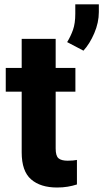

<svg xmlns="http://www.w3.org/2000/svg" viewBox="-20 -834 465 864"><path d="M319.3 -528.3V-421.4H230.5V-165.5Q230.5 -132.8 243.2 -121.8Q255.9 -110.8 284.7 -110.8Q298.3 -110.8 308.3 -111.8Q318.4 -112.8 326.2 -114.3V-3.9Q306.6 2.4 284.7 6.1Q262.7 9.8 236.8 9.8Q162.1 9.8 119.9 -26.9Q77.6 -63.5 77.6 -148.4V-421.4H5.9V-528.3H77.6V-659.2H230.5V-528.3ZM424.8 -814.5V-779.8Q424.8 -732.4 404.3 -684.6Q383.8 -636.7 355.5 -606L282.2 -644.5Q298.3 -670.9 308.6 -700Q318.8 -729 318.8 -772V-814.5Z"/></svg>

Font: Vazirmatn RD UI ExtraBold
Style: Regular
Weight: 800
Designer: Saber Rastikerdar
Foundry: Saber Rastikerdar
Version: Version 33.003